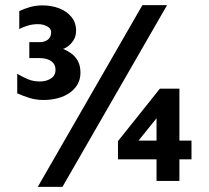

<svg xmlns="http://www.w3.org/2000/svg" viewBox="-20 -705 815 747"><path d="M149 -316Q120 -316 94.5 -324Q69 -332 47 -342V-418Q69 -405 89.5 -396.5Q110 -388 135 -388Q160 -388 178 -399.5Q196 -411 196 -434Q196 -455 179.5 -467Q163 -479 133 -479H94V-541H135Q153 -541 166 -550.5Q179 -560 179 -580Q179 -594 163.5 -602.5Q148 -611 127 -611Q107 -611 88.5 -605.5Q70 -600 55 -592V-662Q74 -671 96.5 -677.5Q119 -684 145 -684Q181 -684 210.5 -672.5Q240 -661 258 -639Q276 -617 276 -586Q276 -564 266 -548.5Q256 -533 244 -524.5Q232 -516 225 -515Q240 -509 256 -498Q272 -487 282.5 -468.5Q293 -450 293 -422Q293 -396 281.5 -376.5Q270 -357 250.5 -343.5Q231 -330 205 -323Q179 -316 149 -316ZM127 22 534 -685H630L223 22ZM589 -1V-85H439V-156L602 -360H678V-158H725V-85H678V-1ZM519 -158H589V-280L622 -286Z"/></svg>

Font: Maven Pro SemiBold
Style: Regular
Weight: 600
Designer: Joe Prince
Foundry: Joe Prince
Version: Version 2.103